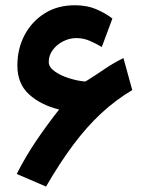

<svg xmlns="http://www.w3.org/2000/svg" viewBox="-20 -680 547 723"><path d="M202.6 -267.6Q133.3 -284.7 89.4 -324.7Q45.4 -364.7 45.4 -433.6Q45.4 -496.1 72.3 -547.4Q99.1 -598.6 147.7 -629.4Q196.3 -660.2 261.7 -660.2Q306.6 -660.2 340.3 -646.2Q374 -632.3 403.3 -610.4L363.3 -502.9Q343.3 -515.1 318.8 -525.9Q294.4 -536.6 267.1 -536.6Q241.7 -536.6 217.8 -524.4Q193.8 -512.2 178.7 -491.9Q163.6 -471.7 163.6 -446.8Q163.6 -427.2 185.8 -411.4Q208 -395.5 239.7 -385.5Q271.5 -375.5 299.8 -373Q300.8 -373 304.2 -374.8Q307.6 -376.5 308.1 -377Q343.8 -399.4 374.8 -420.7Q405.8 -441.9 444.8 -461.4L478 -340.8Q415 -303.2 361.1 -253.2Q307.1 -203.1 256.6 -135.7Q206.1 -68.4 153.3 22.5L43 -24.9Q75.7 -89.8 116.9 -150.6Q158.2 -211.4 202.6 -267.6Z"/></svg>

Font: Vazirmatn RD FD
Style: Bold
Weight: 700
Designer: Saber Rastikerdar
Foundry: Saber Rastikerdar
Version: Version 33.003